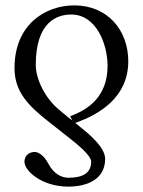

<svg xmlns="http://www.w3.org/2000/svg" viewBox="-20 -459 530 714"><path d="M260 -2C349 -33 457 -97 457 -231C457 -348 379 -439 256 -439C150 -439 34 -369 34 -206C34 -119 83 -67 164 -4L235 52C271 80 319 120 319 142C319 185 287 202 235 202C209 202 180 188 160 150C141 114 119 106 109 106C95 106 71 114 71 143C71 176 135 235 234 235C304 235 371 208 371 132C371 90 316 43 278 13ZM232 -24 202 -49C147 -93 113 -166 113 -217C113 -380 194 -405 245 -405C338 -405 380 -295 380 -214C380 -100 308 -51 241 -27L249 -11Z"/></svg>

Font: Libertinus Sans
Style: Regular
Weight: 400
Designer: Philipp H. Poll, Khaled Hosny
Foundry: Caleb Maclennan
Version: Version 7.050;RELEASE